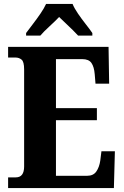

<svg xmlns="http://www.w3.org/2000/svg" viewBox="-20 -951 625 971"><path d="M21 0V-54H60Q102 -54 102 -109V-600Q102 -639 89 -649.5Q76 -660 59 -660H21V-714H529L532 -528H463L459 -576Q456 -613 442.5 -632.5Q429 -652 396 -652H263V-404H470V-343H263V-62H421Q452 -62 467 -83.5Q482 -105 487 -138L493 -186H561L556 0ZM112 -784Q126 -803 146 -829Q166 -855 184.5 -882Q203 -909 213 -931H347Q356 -909 374.5 -882Q393 -855 413.5 -829Q434 -803 447 -784V-771H375Q366 -781 348.5 -798.5Q331 -816 311.5 -834Q292 -852 279 -865Q259 -844 229.5 -817Q200 -790 184 -771H112Z"/></svg>

Font: Noto Serif Lao Condensed ExtraBold
Style: Regular
Weight: 800
Width: 3
Designer: Monotype Design Team
Foundry: Monotype Imaging Inc.
Version: Version 2.003; ttfautohint (v1.8.4.7-5d5b)